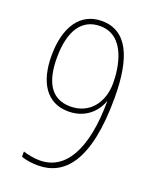

<svg xmlns="http://www.w3.org/2000/svg" viewBox="-138 -804 723 895"><g transform="rotate(20 223.5 -356.5)"><path d="M389 -406C389 -604 339 -724 211 -724C106 -724 45 -636 45 -492C45 -362 98 -274 207 -274C302 -274 348 -340 361 -381H362C361 -137 285 -14 160 -14C130 -14 97 -21 77 -28V-2C97 6 130 11 160 11C289 11 389 -91 389 -406ZM212 -699C337 -699 359 -547 359 -469C359 -373 303 -299 208 -299C110 -299 72 -376 72 -491C72 -624 120 -699 212 -699Z"/></g></svg>

Font: Noto Sans Hebrew Condensed Thin
Style: Regular
Weight: 100
Width: 3
Designer: Monotype Design Team
Foundry: Monotype Imaging Inc.
Version: Version 2.004